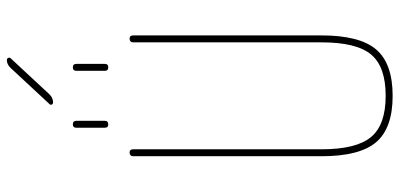

<svg xmlns="http://www.w3.org/2000/svg" viewBox="-312 -802 1125 540"><g transform="rotate(-90 250.0 -532.5)"><path d="M320.3 -879.9Q320.3 -889.6 330.1 -889.6Q339.8 -889.6 339.8 -879.9V-799.8Q339.8 -790 330.1 -790Q320.3 -790 320.3 -799.8ZM160.2 -799.8V-879.9Q160.2 -889.6 169.9 -889.6Q179.7 -889.6 179.7 -879.9V-799.8Q179.7 -790 169.9 -790Q160.2 -790 160.2 -799.8ZM231.4 -945.3Q227.5 -945.3 225.6 -948.7Q223.6 -952.1 226.6 -955.1L329.1 -1065.4Q338.9 -1075.2 350.6 -1075.2Q354.5 -1075.2 356.4 -1071.8Q358.4 -1068.4 356.4 -1065.4L253.9 -955.1Q244.1 -945.3 231.4 -945.3ZM80.1 -190.4V-719.7Q80.1 -729.5 89.8 -730Q99.6 -730.5 99.6 -719.7V-190.4Q99.6 -92.8 133.8 -51.3Q168 -9.8 250 -9.8Q332 -9.8 366.2 -50.8Q400.4 -91.8 400.4 -190.4V-719.7Q400.4 -729.5 410.2 -730Q419.9 -730.5 419.9 -719.7V-190.4Q419.9 -83 380.4 -36.6Q340.8 9.8 250 9.8Q159.2 9.8 119.6 -36.6Q80.1 -83 80.1 -190.4Z"/></g></svg>

Font: Rounded Mgen+ 1m thin
Style: Regular
Weight: 100
Designer: [Source Han Sans]
Ryoko NISHIZUKA  (kana & ideographs); Paul D. Hunt (Latin, Greek & Cyrillic); Wenlong ZHANG  (bopomofo
Version: Version 1.059.20150602